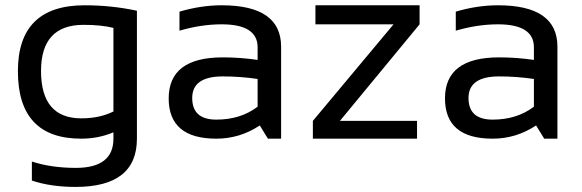

<svg xmlns="http://www.w3.org/2000/svg" viewBox="-20 -533 2236 738"><path d="M416 -425.8Q369.6 -437.5 301.3 -437.5Q137.7 -437.5 137.7 -260.3Q137.7 -78.1 292.5 -78.1Q362.8 -78.1 416 -104.5ZM506.3 0Q506.3 185.5 270.5 185.5Q175.8 185.5 102.5 161.1V87.9Q177.2 112.3 271.5 112.3Q416 112.3 416 0V-24.4Q358.4 0 292 0Q48.8 0 48.8 -259.3Q48.8 -512.7 305.2 -512.7Q409.2 -512.7 506.3 -491.7Z M628.4 -154.8Q628.4 -312.5 836.4 -312.5Q903.3 -312.5 970.2 -302.7V-351.1Q970.2 -439.5 832 -439.5Q752.9 -439.5 669.9 -415V-488.3Q752.9 -512.7 832 -512.7Q1060.5 -512.7 1060.5 -353.5V0H1009.8L978.5 -50.8Q901.9 0 811.5 0Q628.4 0 628.4 -154.8ZM836.4 -239.3Q718.8 -239.3 718.8 -156.2Q718.8 -73.2 811.5 -73.2Q905.3 -73.2 970.2 -123V-229.5Q903.3 -239.3 836.4 -239.3Z M1192.4 -512.7H1592.8V-439.5L1286.6 -68.4H1583V0H1182.6V-68.4L1492.7 -439.5H1192.4Z M1690.4 -154.8Q1690.4 -312.5 1898.4 -312.5Q1965.3 -312.5 2032.2 -302.7V-351.1Q2032.2 -439.5 1894 -439.5Q1814.9 -439.5 1731.9 -415V-488.3Q1814.9 -512.7 1894 -512.7Q2122.6 -512.7 2122.6 -353.5V0H2071.8L2040.5 -50.8Q1963.9 0 1873.5 0Q1690.4 0 1690.4 -154.8ZM1898.4 -239.3Q1780.8 -239.3 1780.8 -156.2Q1780.8 -73.2 1873.5 -73.2Q1967.3 -73.2 2032.2 -123V-229.5Q1965.3 -239.3 1898.4 -239.3Z"/></svg>

Font: Voltera
Style: Regular
Weight: 400
Designer: Bernd Montag
Version: Version 1.301